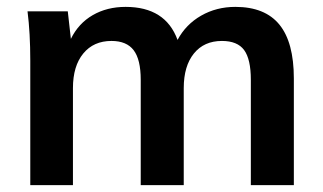

<svg xmlns="http://www.w3.org/2000/svg" viewBox="-20 -538 939 558"><path d="M834 -310V0H709V-306Q709 -366 689.5 -392.5Q670 -419 625 -419Q573 -419 543.5 -382.5Q514 -346 514 -282V0H389V-306Q389 -365 368.5 -392Q348 -419 304 -419Q252 -419 222 -382.5Q192 -346 192 -282V0H68V-362Q68 -442 60 -505H177L186 -425Q208 -470 249.5 -494Q291 -518 345 -518Q461 -518 496 -422Q520 -467 564.5 -492.5Q609 -518 664 -518Q750 -518 792 -466.5Q834 -415 834 -310Z"/></svg>

Font: Muli-Bold
Style: Bold
Weight: 700
Version: Version 2.000